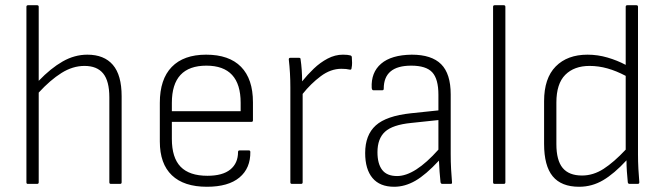

<svg xmlns="http://www.w3.org/2000/svg" viewBox="-20 -703 2540 734"><path d="M86 0Q81 0 81 -6V-677Q81 -683 87 -683H122Q128 -683 128 -677V-394Q174 -442 219.5 -468Q265 -494 314 -494Q378 -494 411.5 -455Q445 -416 445 -335V-6Q445 0 439 0H404Q398 0 398 -6V-331Q398 -393 374.5 -422Q351 -451 303 -451Q258 -451 215 -424Q172 -397 128 -349V-6Q128 0 122 0Z M771 11Q683 11 637 -33Q591 -77 591 -162V-310Q591 -400 636.5 -447Q682 -494 768 -494Q856 -494 901.5 -447.5Q947 -401 947 -312V-243Q947 -237 941 -237H637V-172Q637 -100 670.5 -65.5Q704 -31 773 -31Q831 -31 860.5 -55Q890 -79 890 -122Q890 -128 896 -128H932Q936 -128 937 -123Q938 -60 895.5 -24.5Q853 11 771 11ZM637 -278H900V-310Q900 -452 769 -452Q637 -452 637 -310Z M1096 0Q1090 0 1090 -6V-368Q1090 -397 1088.5 -423.5Q1087 -450 1084 -476Q1084 -482 1090 -482H1123Q1129 -482 1129 -477Q1132 -457 1133.5 -435Q1135 -413 1135 -392Q1155 -417 1179.5 -440.5Q1204 -464 1232.5 -479Q1261 -494 1291 -494Q1310 -494 1320 -491Q1325 -489 1325 -484Q1326 -473 1326 -462.5Q1326 -452 1324 -443Q1324 -435 1316 -437Q1305 -440 1285 -440Q1244 -440 1206 -411.5Q1168 -383 1137 -344V-6Q1137 0 1131 0Z M1487 11Q1432 11 1404 -22.5Q1376 -56 1376 -118Q1376 -187 1416.5 -223.5Q1457 -260 1551 -270L1656 -281V-341Q1656 -401 1632.5 -426.5Q1609 -452 1552 -452Q1447 -452 1447 -364Q1447 -358 1442 -358H1407Q1402 -358 1401 -367Q1398 -426 1437 -459.5Q1476 -493 1554 -494Q1630 -494 1666.5 -457.5Q1703 -421 1703 -342V-115Q1703 -83 1704.5 -56.5Q1706 -30 1708 -6Q1709 0 1703 0H1671Q1665 0 1664 -7Q1662 -24 1660.5 -46Q1659 -68 1658 -89Q1608 -35 1568 -12Q1528 11 1487 11ZM1423 -121Q1423 -77 1441 -53.5Q1459 -30 1498 -30Q1566 -30 1656 -131V-244L1552 -233Q1481 -226 1452 -199.5Q1423 -173 1423 -121Z M1871 0Q1865 0 1865 -6V-677Q1865 -683 1871 -683H1906Q1912 -683 1912 -677V-6Q1912 0 1906 0Z M2194 11Q2126 11 2093 -29Q2060 -69 2060 -153V-316Q2060 -404 2104.5 -449Q2149 -494 2226 -494Q2265 -494 2302.5 -483Q2340 -472 2372 -455V-677Q2372 -683 2378 -683H2413Q2419 -683 2419 -677V-112Q2419 -86 2420.5 -57.5Q2422 -29 2424 -8Q2425 0 2418 0H2387Q2381 0 2380 -6Q2378 -26 2376.5 -47.5Q2375 -69 2375 -90Q2328 -39 2285.5 -14Q2243 11 2194 11ZM2107 -152Q2107 -90 2131 -61Q2155 -32 2205 -32Q2248 -32 2287.5 -57.5Q2327 -83 2372 -131V-413Q2336 -432 2302 -441.5Q2268 -451 2234 -451Q2175 -451 2141 -417Q2107 -383 2107 -311Z"/></svg>

Font: Sofia Sans Semi Condensed Light
Style: Regular
Weight: 300
Designer: Botio Nikoltchev, Ani Petrova
Foundry: lettersoup
Version: Version 4.100; ttfautohint (v1.8.4.7-5d5b)